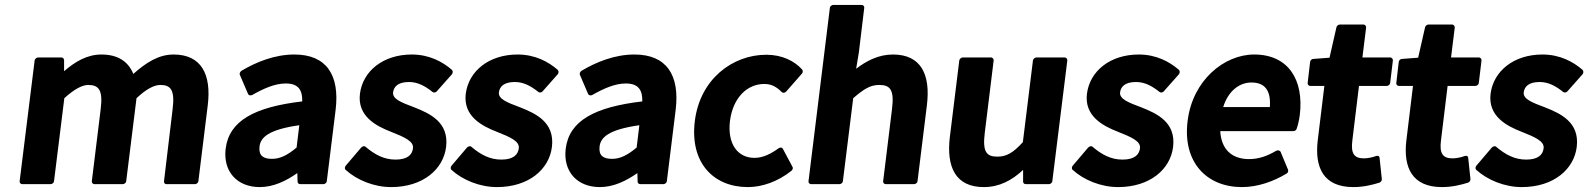

<svg xmlns="http://www.w3.org/2000/svg" viewBox="-20 -738 6469 782"><path d="M60 0C59 5 63 12 71 12H186C191 12 199 8 200 0L242 -338C281 -374 315 -392 339 -392C382 -392 400 -372 390 -293L354 0C353 5 357 12 365 12H480C485 12 493 8 494 0L536 -338C575 -375 608 -392 633 -392C675 -392 693 -372 683 -293L648 0C647 5 650 12 658 12H774C779 12 787 8 788 0L826 -308C842 -435 800 -516 687 -516C625 -516 574 -482 523 -437C503 -486 462 -516 393 -516C334 -516 285 -486 241 -448V-492C241 -498 237 -504 230 -504H135C130 -504 122 -499 121 -491Z M899 -132C888 -39 946 24 1038 24C1094 24 1145 -1 1191 -33L1192 2C1192 8 1197 12 1203 12H1297C1302 12 1310 8 1311 0L1347 -291C1364 -432 1310 -516 1179 -516C1098 -516 1023 -485 964 -450C959 -447 954 -439 957 -433L990 -356C993 -349 1001 -348 1007 -351C1053 -377 1099 -398 1144 -398C1198 -398 1212 -368 1211 -325C1016 -302 913 -246 899 -132ZM1037 -141C1041 -178 1073 -210 1199 -228L1188 -137C1152 -107 1122 -91 1088 -91C1051 -91 1033 -105 1037 -141Z M1388 -63C1384 -58 1383 -50 1388 -46C1433 -5 1503 24 1573 24C1702 24 1786 -48 1797 -140C1809 -241 1730 -276 1667 -301C1613 -321 1578 -335 1581 -362C1584 -385 1601 -404 1646 -404C1681 -404 1711 -388 1741 -364C1745 -360 1754 -360 1759 -366L1821 -436C1825 -441 1825 -450 1820 -454C1783 -486 1729 -516 1657 -516C1542 -516 1458 -450 1446 -356C1435 -265 1511 -225 1573 -201C1626 -180 1666 -163 1662 -134C1659 -108 1640 -88 1591 -88C1545 -88 1508 -107 1469 -140C1464 -145 1456 -142 1451 -137Z M1819 -63C1815 -58 1814 -50 1819 -46C1864 -5 1934 24 2004 24C2133 24 2217 -48 2228 -140C2240 -241 2161 -276 2098 -301C2044 -321 2009 -335 2012 -362C2015 -385 2032 -404 2077 -404C2112 -404 2142 -388 2172 -364C2176 -360 2185 -360 2190 -366L2252 -436C2256 -441 2256 -450 2251 -454C2214 -486 2160 -516 2088 -516C1973 -516 1889 -450 1877 -356C1866 -265 1942 -225 2004 -201C2057 -180 2097 -163 2093 -134C2090 -108 2071 -88 2022 -88C1976 -88 1939 -107 1900 -140C1895 -145 1887 -142 1882 -137Z M2284 -132C2273 -39 2331 24 2423 24C2479 24 2530 -1 2576 -33L2577 2C2577 8 2582 12 2588 12H2682C2687 12 2695 8 2696 0L2732 -291C2749 -432 2695 -516 2564 -516C2483 -516 2408 -485 2349 -450C2344 -447 2339 -439 2342 -433L2375 -356C2378 -349 2386 -348 2392 -351C2438 -377 2484 -398 2529 -398C2583 -398 2597 -368 2596 -325C2401 -302 2298 -246 2284 -132ZM2422 -141C2426 -178 2458 -210 2584 -228L2573 -137C2537 -107 2507 -91 2473 -91C2436 -91 2418 -105 2422 -141Z M2810 -245C2789 -76 2885 24 3026 24C3085 24 3149 1 3203 -42C3208 -46 3211 -53 3208 -58L3169 -131C3164 -140 3156 -137 3151 -134C3122 -113 3089 -95 3053 -95C2985 -95 2942 -151 2953 -245C2965 -339 3022 -396 3093 -396C3120 -396 3141 -386 3163 -364C3170 -357 3178 -361 3182 -365L3246 -438C3250 -442 3251 -450 3247 -455C3216 -489 3167 -515 3101 -515C2964 -515 2831 -416 2810 -245Z M3273 0C3272 5 3276 12 3284 12H3399C3404 12 3412 8 3413 0L3455 -338C3498 -375 3524 -392 3561 -392C3606 -392 3623 -372 3613 -293L3577 0C3576 5 3580 12 3588 12H3703C3708 12 3716 8 3717 0L3755 -308C3771 -435 3731 -516 3617 -516C3558 -516 3509 -490 3467 -458L3478 -524L3500 -706C3501 -711 3497 -718 3489 -718H3374C3369 -718 3361 -714 3360 -706Z M3849 -183C3833 -56 3873 24 3987 24C4050 24 4101 -3 4147 -46V2C4147 7 4151 12 4158 12H4252C4257 12 4265 8 4266 0L4327 -491C4328 -496 4324 -504 4316 -504H4201C4196 -504 4188 -499 4187 -491L4146 -159C4106 -115 4079 -100 4042 -100C3998 -100 3981 -119 3991 -198L4027 -491C4028 -496 4024 -504 4016 -504H3901C3896 -504 3888 -499 3887 -491Z M4349 -63C4345 -58 4344 -50 4349 -46C4394 -5 4464 24 4534 24C4663 24 4747 -48 4758 -140C4770 -241 4691 -276 4628 -301C4574 -321 4539 -335 4542 -362C4545 -385 4562 -404 4607 -404C4642 -404 4672 -388 4702 -364C4706 -360 4715 -360 4720 -366L4782 -436C4786 -441 4786 -450 4781 -454C4744 -486 4690 -516 4618 -516C4503 -516 4419 -450 4407 -356C4396 -265 4472 -225 4534 -201C4587 -180 4627 -163 4623 -134C4620 -108 4601 -88 4552 -88C4506 -88 4469 -107 4430 -140C4425 -145 4417 -142 4412 -137Z M4817 -245C4796 -77 4895 24 5038 24C5103 24 5167 1 5220 -31C5226 -34 5228 -41 5226 -47L5196 -119C5193 -126 5184 -127 5178 -124C5141 -102 5106 -90 5067 -90C4998 -90 4954 -129 4950 -204H5248C5253 -204 5259 -207 5261 -213C5266 -227 5271 -247 5274 -270C5291 -411 5229 -516 5088 -516C4966 -516 4837 -411 4817 -245ZM4962 -302C4983 -369 5029 -402 5077 -402C5132 -402 5157 -369 5152 -302Z M5347 -166C5334 -56 5370 24 5492 24C5533 24 5569 15 5598 6C5604 4 5609 -3 5608 -9L5599 -94C5598 -107 5587 -103 5583 -102C5570 -97 5550 -93 5535 -93C5496 -93 5481 -112 5488 -166L5515 -388H5628C5633 -388 5641 -392 5642 -400L5653 -491C5654 -496 5650 -504 5642 -504H5529L5544 -625C5545 -630 5541 -638 5533 -638H5437C5431 -638 5424 -633 5423 -626L5395 -503L5329 -498C5323 -498 5317 -493 5316 -486L5306 -400C5305 -395 5309 -388 5317 -388H5374Z M5708 -166C5695 -56 5731 24 5853 24C5894 24 5930 15 5959 6C5965 4 5970 -3 5969 -9L5960 -94C5959 -107 5948 -103 5944 -102C5931 -97 5911 -93 5896 -93C5857 -93 5842 -112 5849 -166L5876 -388H5989C5994 -388 6002 -392 6003 -400L6014 -491C6015 -496 6011 -504 6003 -504H5890L5905 -625C5906 -630 5902 -638 5894 -638H5798C5792 -638 5785 -633 5784 -626L5756 -503L5690 -498C5684 -498 5678 -493 5677 -486L5667 -400C5666 -395 5670 -388 5678 -388H5735Z M5993 -63C5989 -58 5988 -50 5993 -46C6038 -5 6108 24 6178 24C6307 24 6391 -48 6402 -140C6414 -241 6335 -276 6272 -301C6218 -321 6183 -335 6186 -362C6189 -385 6206 -404 6251 -404C6286 -404 6316 -388 6346 -364C6350 -360 6359 -360 6364 -366L6426 -436C6430 -441 6430 -450 6425 -454C6388 -486 6334 -516 6262 -516C6147 -516 6063 -450 6051 -356C6040 -265 6116 -225 6178 -201C6231 -180 6271 -163 6267 -134C6264 -108 6245 -88 6196 -88C6150 -88 6113 -107 6074 -140C6069 -145 6061 -142 6056 -137Z"/></svg>

Font: Falling Sky
Style: BdObl
Weight: 700
Designer: Paul D. Hunt
Foundry: Adobe Systems Incorporated
Version: Version 1.02